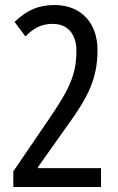

<svg xmlns="http://www.w3.org/2000/svg" viewBox="-20 -744 469 764"><path d="M382 0V-75H131V-79L248 -244C330 -357 368 -431 368 -545C368 -651 304 -724 197 -724C134 -724 89 -705 38 -657L81 -599C117 -635 148 -649 190 -649C251 -649 284 -606 284 -542C284 -450 259 -393 174 -269L33 -62V0Z"/></svg>

Font: Noto Sans Gujarati ExtraCondensed
Style: Regular
Weight: 400
Width: 2
Designer: Jelle Bosma - Monotype Design Team, Universal Thirst
Foundry: Monotype Imaging Inc.
Version: Version 2.106